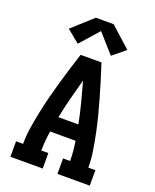

<svg xmlns="http://www.w3.org/2000/svg" viewBox="-175 -1080 951 1178"><g transform="rotate(20 300.0 -490.5)"><path d="M41 0V-101H87Q87 -155 95.5 -209Q104 -263 115 -316Q126 -369 139.5 -422Q153 -475 168 -527Q183 -579 199 -631Q215 -683 232 -735H368Q385 -683 401 -631Q417 -579 432 -527Q447 -475 460.5 -422Q474 -369 485 -316Q496 -263 504.5 -209Q513 -155 513 -101H559V0H348V-101H394Q394 -133 391 -165Q388 -197 383 -229H217Q212 -197 209 -165Q206 -133 206 -101H252V0ZM235 -329H365Q352 -396 335 -461.5Q318 -527 300 -592Q282 -527 265 -461.5Q248 -396 235 -329ZM192 -793 109 -861 242 -981H358L491 -861L408 -793L300 -915Z"/></g></svg>

Font: Iosevka Curly Slab Extended
Style: Bold
Weight: 700
Width: 7
Monospace: yes
Designer: Belleve Invis
Foundry: Belleve Invis
Version: Version 11.1.0; ttfautohint (v1.8.3)